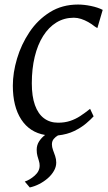

<svg xmlns="http://www.w3.org/2000/svg" viewBox="-20 -587 476 845"><path d="M89 212Q111 205 132.8 185.8Q154.5 166.5 154.5 142Q154.5 131 151.2 121Q148 111 144.8 99.5Q141.5 88 141.5 72Q141.5 51.5 152.2 35Q163 18.5 178.5 7Q110.5 -4.5 73.5 -61.2Q36.5 -118 36.5 -210Q36.5 -267 55 -329.2Q73.5 -391.5 109.8 -445.8Q146 -500 199.8 -533.5Q253.5 -567 323.5 -567Q349.5 -567 380 -560.8Q410.5 -554.5 432 -543.5L408.5 -463.5Q406 -465 402.8 -466.8Q399.5 -468.5 397 -470.5Q384 -481 368.5 -489.8Q353 -498.5 336.8 -503.8Q320.5 -509 305 -509Q262.5 -509 228.2 -488Q194 -467 169.8 -428.5Q145.5 -390 132.8 -337.2Q120 -284.5 120 -220.5Q120 -163 133.8 -124.5Q147.5 -86 173.5 -66.5Q199.5 -47 235.5 -47Q265 -47 288.5 -54.8Q312 -62.5 333 -76.2Q354 -90 376.5 -108L392 -75Q380.5 -62 359 -43.8Q337.5 -25.5 306.8 -10.5Q276 4.5 235 9Q224.5 15 216.5 24.5Q208.5 34 208.5 48.5Q208.5 60 213.2 73Q218 86 222.8 99.8Q227.5 113.5 227.5 128.5Q227.5 147.5 217.2 165.2Q207 183 190 197.8Q173 212.5 152.5 223Q132 233.5 111 238Z"/></svg>

Font: Merriweather 20pt Light
Style: Italic
Weight: 300
Italic angle: -7.8°
Version: Version 2.101